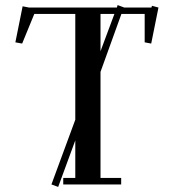

<svg xmlns="http://www.w3.org/2000/svg" viewBox="-20 -732 703 762"><path d="M41 -564 69.8 -707 95.2 -702.1H443.8L446.8 -711.9L473.1 -702.1H581.1L583 -709L608.9 -702.1L580.1 -559.1L554.2 -564V-676.8H461.9L378.9 -446.8V-25.9H460.9V0H231V-25.9H278.8V-174.8L210.9 9.8L184.1 0L278.8 -256.8V-676.8H116.2L67.9 -559.1ZM378.9 -528.8 434.1 -676.8H378.9Z"/></svg>

Font: Dehuti
Style: Bold
Weight: 700
Version: Version 1.2